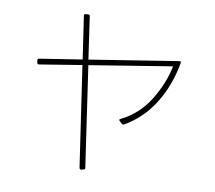

<svg xmlns="http://www.w3.org/2000/svg" viewBox="-89 -910 1177 1049"><g transform="rotate(10 500.0 -385.0)"><path d="M98 -490Q91 -490 89 -498L87 -511V-514Q87 -520 94 -521L330 -558L295 -795V-797Q295 -805 303 -805L317 -806Q326 -806 327 -798L361 -563L852 -641H854Q863 -641 861 -633Q840 -511 779 -409.5Q718 -308 615 -248Q608 -244 602 -249L588 -262Q584 -266 584 -268Q584 -271 590 -274Q688 -322 746 -416.5Q804 -511 823 -607L366 -533L447 23V25Q447 31 439 33L426 36H424Q418 36 416 28L334 -528L100 -490Z"/></g></svg>

Font: LINE Seed JP_TTF Thin
Style: Regular
Weight: 250
Designer: LY Corporation & Fontrix & Fontworks
Version: Version 1.008